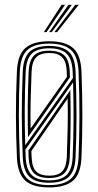

<svg xmlns="http://www.w3.org/2000/svg" viewBox="-20 -780 412 806"><path d="M186.5 6.8Q117 6.8 85.5 -22.4Q54 -51.5 51 -118.8Q47.2 -205.8 46.9 -293.9Q46.5 -382 51 -480.8Q54 -550.5 86.9 -578.6Q119.8 -606.8 186.5 -606.8Q254.5 -606.8 286.9 -578.1Q319.2 -549.5 322 -480.2Q329.5 -291.8 322 -118.8Q319 -49 286 -21.1Q253 6.8 186.5 6.8ZM186.5 -3Q248 -3 277.4 -29.2Q306.8 -55.5 309.8 -119.2Q313 -199.8 313.4 -289.8Q313.8 -379.8 309.8 -480Q307 -544.2 277.4 -570.6Q247.8 -597 186.5 -597Q124.5 -597 95.2 -570.4Q66 -543.8 63.2 -480Q59 -380.2 59.2 -293.2Q59.5 -206.2 63.2 -119.2Q66 -56.2 95.1 -29.6Q124.2 -3 186.5 -3ZM186.5 -12.8Q129.5 -12.8 103.8 -37.6Q78 -62.5 75.5 -119.8Q71.8 -208.8 71.5 -294.4Q71.2 -380 75.5 -479.5Q78 -538.2 104.5 -562.8Q131 -587.2 186.5 -587.2Q241 -587.2 267.9 -563.4Q294.8 -539.5 297.2 -479.5Q301 -386 301.1 -297.4Q301.2 -208.8 297.2 -120Q294.8 -61 268 -36.9Q241.2 -12.8 186.5 -12.8ZM86 -170.5 286 -452.2Q285.8 -459.5 285.4 -469.1Q285 -478.8 285 -479.5Q282.8 -532 259.8 -554.6Q236.8 -577.2 186.5 -577.2Q136 -577.2 113.1 -554.4Q90.2 -531.5 87.8 -478.8Q84.2 -395.5 83.9 -322Q83.5 -248.5 86 -170.5ZM97.5 -204.2Q95.8 -272.5 96.5 -339.9Q97.2 -407.2 100.2 -478.5Q102.2 -525.2 122 -546.2Q141.8 -567.2 186.5 -567.2Q227.5 -567.2 248.9 -548.4Q270.2 -529.5 272.8 -480Q273 -474.8 273.1 -467.9Q273.2 -461 273.5 -455.2ZM108.5 -240.5 260.8 -457Q260.5 -462.8 260.4 -470.5Q260.2 -478.2 260 -483Q257.8 -523.2 240.1 -540.4Q222.5 -557.5 186.5 -557.5Q148.8 -557.5 131.5 -539Q114.2 -520.5 112.5 -478Q109.8 -410.5 108.6 -354.6Q107.5 -298.8 108.5 -240.5ZM186.5 -22.8Q237 -22.8 259.9 -45.5Q282.8 -68.2 285 -120.8Q288.5 -203 288.8 -278.1Q289 -353.2 286.8 -434.2L86.5 -152Q87 -143.2 87 -141.2Q87 -139.2 87.8 -119.8Q90.2 -68 113.2 -45.4Q136.2 -22.8 186.5 -22.8ZM186.5 -32.8Q142.5 -32.8 122.4 -53.1Q102.2 -73.5 100.2 -120Q99.8 -132.5 99.2 -148.2L275.2 -402Q277 -328 276.4 -261.1Q275.8 -194.2 272.8 -121Q270.8 -73.2 250.4 -53Q230 -32.8 186.5 -32.8ZM186.5 -42.5Q224.2 -42.5 241.4 -60.9Q258.5 -79.2 260.5 -121.8Q263 -184.5 264.1 -242.9Q265.2 -301.2 264 -366.5L111.8 -146.2Q112 -140.2 112.1 -133.6Q112.2 -127 112.8 -118Q115 -74.8 133.6 -58.6Q152.2 -42.5 186.5 -42.5ZM164 -645 238.5 -759.8H253L175.2 -645ZM208.2 -645 296 -759.8H310.5L219.5 -645ZM186.2 -645 267.2 -759.8H281.8L197.2 -645Z"/></svg>

Font: Big Shoulders Inline Text Light
Style: Regular
Weight: 300
Designer: Patric King
Foundry: XO Type Co
Version: Version 1.000